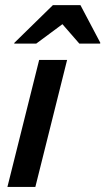

<svg xmlns="http://www.w3.org/2000/svg" viewBox="-20 -736 415 756"><path d="M9.2 0 134.2 -500H244.2L119.2 0ZM35.8 -564.2 36.7 -567.5 188.3 -715.8H296.7L375 -567.5L374.2 -564.2H292.5L225.8 -640.8L122.5 -564.2Z"/></svg>

Font: Funnel Sans Medium
Style: Italic
Weight: 500
Italic angle: -14.036°
Version: Version 1.000; Beta; Release 5; Build 24; ttfautohint (v1.8.